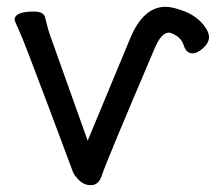

<svg xmlns="http://www.w3.org/2000/svg" viewBox="-20 -521 635 565"><path d="M207 3Q198 -6 194.5 -15.5Q191 -25 120 -214.5Q49 -404 36 -431.5Q23 -459 23 -463Q23 -487 80 -487Q109 -487 113 -469Q123 -427 131 -407L238 -107L361 -403Q400 -501 467 -501Q488 -501 522 -488Q556 -475 578 -449Q595 -428 595 -412Q595 -392 571 -374Q558 -364 547 -364Q528 -364 520.5 -388Q513 -412 485 -423Q481 -425 477 -425Q454 -425 434 -376Q291 -41 279 -3Q270 24 247 24Q224 24 207 3Z"/></svg>

Font: ToneOZ-Pinyin-WenKai-Medium
Style: Medium
Weight: 700
Designer: Fontworks Inc.
Foundry: ToneOZ
Version: Version 0.240331